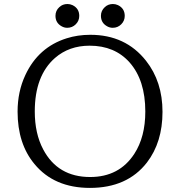

<svg xmlns="http://www.w3.org/2000/svg" viewBox="-20 -899 880 938"><path d="M309.6 -879.4Q322.3 -879.4 334 -874Q367.2 -857.9 367.2 -821.3Q367.2 -797.4 350.1 -780.3Q333 -763.2 308.6 -763.2Q293.9 -763.2 281.2 -770.5Q251 -787.1 251 -821.8Q251 -847.2 270 -864.3Q286.1 -879.4 309.6 -879.4ZM531.7 -879.4Q544.4 -879.4 556.2 -874Q589.4 -857.9 589.4 -821.3Q589.4 -797.4 572.3 -780.3Q555.2 -763.2 530.8 -763.2Q516.1 -763.2 503.4 -770.5Q473.1 -787.1 473.1 -821.8Q473.1 -846.7 492.2 -864.3Q508.3 -879.4 531.7 -879.4ZM421.4 -729Q593.3 -729 693.4 -602.1Q773.9 -500 773.9 -352.5Q773.9 -204.1 697.8 -105Q601.6 19 419.4 19Q244.6 19 148.4 -97.7Q65.9 -196.8 65.9 -353.5Q65.9 -451.7 104 -532.7Q167.5 -668.5 305.7 -711.9Q359.4 -729 421.4 -729ZM418 -675.8Q317.4 -675.8 248.5 -615.7Q149.9 -529.3 149.9 -354.5Q149.9 -246.6 190.9 -169.4Q262.2 -34.2 420.4 -34.2Q562.5 -34.2 636.2 -147.5Q689.9 -230 689.9 -354Q689.9 -506.8 613.3 -593.8Q540.5 -675.8 418 -675.8Z"/></svg>

Font: BIZ UDPMincho
Style: Regular
Weight: 400
Designer: TypeBank Co., Ltd.
Foundry: Morisawa Inc.
Version: Version 1.06